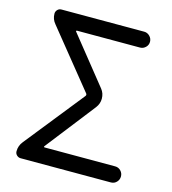

<svg xmlns="http://www.w3.org/2000/svg" viewBox="-109 -823 819 913"><g transform="rotate(15 300.5 -366.5)"><path d="M76.2 0Q65.4 0 57.1 -7.8Q48.8 -15.6 48.8 -27.3Q48.8 -54.7 66.4 -76.2L297.9 -366.2Q301.8 -372.1 297.9 -377.9L71.3 -658.2Q53.7 -678.7 53.7 -706.1Q53.7 -716.8 61.5 -725.1Q69.3 -733.4 81.1 -733.4H488.3Q503.9 -733.4 515.6 -721.7Q527.3 -710 527.3 -693.8Q527.3 -677.7 515.6 -666.5Q503.9 -655.3 488.3 -655.3H178.7Q175.8 -655.3 174.8 -653.3Q173.8 -651.4 175.8 -649.4L360.4 -418.9Q376 -399.4 376 -373Q376 -348.6 360.4 -328.1L170.9 -85Q168.9 -83 169.9 -81.1Q170.9 -79.1 172.9 -79.1H520.5Q537.1 -79.1 548.3 -67.4Q559.6 -55.7 559.6 -39.6Q559.6 -23.4 548.3 -11.7Q537.1 0 520.5 0Z"/></g></svg>

Font: Gen Jyuu Gothic Regular
Style: Regular
Weight: 400
Designer: [Source Han Sans]
Ryoko NISHIZUKA  (kana & ideographs); Paul D. Hunt (Latin, Greek & Cyrillic); Wenlong ZHANG  (bopomofo
Version: Version 1.002.20150607